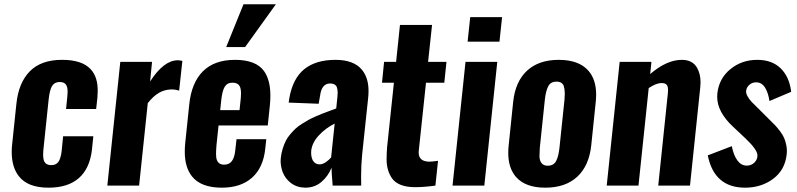

<svg xmlns="http://www.w3.org/2000/svg" viewBox="-20 -867 3724 897"><path d="M206.5 9.8Q109.4 9.8 67.9 -43.9Q34.7 -86.4 34.7 -157.7Q34.7 -176.3 37.1 -196.3L56.6 -382.3Q66.9 -481 119.6 -534.2Q172.4 -587.4 269 -587.4Q362.3 -587.9 403.3 -543.9Q437 -508.3 436.5 -442.4Q436.5 -427.7 435.1 -411.1L429.2 -357.9H288.6L294.4 -414.6Q295.9 -427.2 295.9 -437Q295.9 -458.5 290 -468.8Q281.7 -483.9 259.3 -483.9Q234.9 -483.9 223.4 -465.6Q211.9 -447.3 207 -399.9L183.6 -176.3Q181.6 -158.7 181.6 -145.5Q181.6 -123 187 -112.3Q195.3 -95.7 218.8 -95.5Q242.2 -95.2 253.2 -111.3Q264.2 -127.4 268.1 -162.1L274.9 -230.5H416L409.7 -168.9Q399.9 -80.6 348.9 -35.4Q297.9 9.8 206.5 9.8Z M481.4 0 542 -578.1H690.4L681.2 -486.3Q745.1 -585.4 810.5 -585.4Q819.3 -585.4 832 -582.5L816.9 -443.4Q799.8 -449.2 782.2 -449.2H779.8Q748 -448.2 722.2 -433.1Q696.3 -418 670.4 -385.3L629.9 0Z M1036.6 -647 1117.7 -847.2H1269L1125 -647ZM1016.1 9.8Q918.5 9.8 876.5 -43.5Q842.8 -86.4 843.3 -159.7Q843.3 -177.7 845.2 -197.3L864.3 -380.4Q875 -481.4 928.5 -534.4Q981.9 -587.4 1078.1 -587.4Q1176.8 -587.4 1214.4 -533.7Q1243.2 -492.2 1243.2 -419.9Q1243.2 -398.4 1240.7 -373.5L1231 -280.8H1001L991.2 -187.5Q989.3 -164.1 989.3 -145.5Q989.7 -143.1 989.7 -141.1Q989.7 -121.1 998.8 -109.4Q1007.8 -97.7 1026.9 -97.7Q1050.8 -97.7 1063.2 -114.3Q1075.7 -130.9 1079.1 -164.6L1085 -216.8H1224.1L1219.2 -171.9Q1210 -84 1157.7 -37.1Q1105.5 9.8 1016.1 9.8ZM1008.8 -352.5H1099.1L1105 -409.2Q1106 -420.9 1106 -430.2Q1106 -452.1 1100.1 -463.9Q1091.3 -480.5 1066.7 -480.7Q1042 -481 1030 -461.9Q1018.1 -442.9 1013.2 -395Z M1406.2 9.8Q1367.7 9.3 1339.4 -11.7Q1312 -32.7 1300.3 -64Q1291.5 -87.9 1291 -114.3Q1291 -122.1 1292 -129.9Q1294.4 -152.3 1300.8 -172.6Q1307.1 -192.9 1315.2 -209Q1323.2 -225.1 1336.4 -240.2Q1349.6 -255.4 1360.8 -266.1Q1372.1 -276.9 1390.4 -288.3Q1408.7 -299.8 1420.9 -306.6Q1433.1 -313.5 1454.1 -322.8Q1475.1 -332 1486.6 -336.4Q1498 -340.8 1520 -348.9Q1542 -356.9 1550.8 -360.4L1556.2 -412.6Q1557.6 -424.8 1557.6 -434.6Q1557.1 -451.2 1553.2 -460.9Q1546.4 -476.6 1522.9 -477.1Q1482.9 -477.1 1475.6 -421.4L1468.8 -382.3L1328.6 -387.7Q1329.1 -390.1 1330.3 -398.7Q1331.5 -407.2 1331.5 -407.7Q1347.7 -500.5 1401.6 -543.9Q1455.6 -587.4 1547.4 -587.4Q1633.3 -587.4 1671.4 -540.5Q1702.1 -502.4 1701.7 -441.4Q1701.7 -427.2 1700.2 -411.6L1671.9 -145Q1667 -95.7 1667 -40.5Q1667 -20.5 1667.5 0H1534.2Q1528.8 -63 1528.8 -83.5Q1513.2 -43.9 1481.7 -17.1Q1450.2 9.8 1406.2 9.8ZM1473.1 -99.1Q1486.8 -99.1 1501.7 -109.1Q1516.6 -119.1 1526.9 -131.3L1543.5 -289.6Q1500.5 -268.1 1469.5 -234.4Q1438.5 -200.7 1434.1 -164.1Q1433.6 -157.7 1433.6 -151.9Q1434.1 -130.9 1441.9 -116.7Q1452.6 -99.1 1473.1 -99.1Z M1911.1 7.3Q1877 6.3 1852.3 -3.4Q1827.6 -13.2 1814.2 -30.3Q1800.8 -47.4 1793.5 -70.8Q1786.1 -94.2 1786.1 -121.8Q1786.1 -149.4 1788.6 -180.7L1820.3 -480.5H1764.6L1774.4 -578.1H1830.6L1848.6 -750.5H1998.5L1980 -578.1H2065.9L2055.7 -480.5H1970.2L1936.5 -163.1Q1936 -158.7 1936 -154.8Q1936 -113.3 1983.4 -111.8Q1984.9 -111.8 1986.3 -111.8Q1999.5 -111.8 2026.4 -115.7L2014.2 0Q1962.4 7.3 1923.8 7.3Q1917 7.3 1911.1 7.3Z M2094.2 0 2154.8 -578.1H2303.2L2242.7 0ZM2164.6 -672.4 2176.8 -787.1H2325.7L2313.5 -672.4Z M2538.6 -92.8Q2566.4 -92.8 2577.9 -114.3Q2589.4 -135.7 2593.8 -177.2L2617.2 -400.9Q2618.7 -417 2618.7 -429.7Q2618.2 -450.2 2614.3 -463.9Q2607.4 -485.4 2580.1 -485.6Q2552.7 -485.8 2541.3 -463.9Q2529.8 -441.9 2525.4 -400.9L2502 -177.2Q2500.5 -158.2 2500.5 -142.1Q2500.5 -138.7 2500.5 -134.8Q2501 -116.2 2510.5 -104.5Q2520 -92.8 2538.6 -92.8ZM2390.1 -41Q2354.5 -82.5 2354.5 -152.8Q2354.5 -169.4 2356.4 -187.5L2377.4 -390.6Q2387.2 -485.4 2441.9 -536.4Q2496.6 -587.4 2590.3 -587.4Q2684.6 -587.4 2729 -536.6Q2765.1 -495.6 2765.1 -424.8Q2765.1 -408.7 2763.2 -390.6L2742.2 -187.5Q2731.9 -92.3 2676.8 -41.3Q2621.6 9.8 2527.8 9.8Q2434.1 9.8 2390.1 -41Z M2814.5 0 2875 -578.1H3023.4L3017.6 -521Q3094.7 -587.4 3165.5 -587.4Q3215.3 -587.4 3236.3 -550.8Q3252.9 -522 3252.9 -481.9Q3252.9 -470.7 3251.5 -458.5L3203.6 0H3055.2L3100.1 -430.7Q3101.1 -438.5 3101.1 -445.3Q3101.1 -460 3096.7 -467.8Q3090.3 -479.5 3069.8 -479Q3046.4 -479 3010.7 -455.6L2962.9 0Z M3460.9 9.8Q3316.9 9.8 3286.6 -141.1L3398.9 -184.1Q3407.7 -139.6 3426.3 -115.7Q3443.4 -93.3 3468.8 -93.3Q3470.2 -93.3 3471.7 -93.3Q3490.7 -94.2 3504.4 -107.4Q3519 -121.6 3518.6 -141.1Q3518.6 -168 3461.4 -221.7L3404.3 -275.4Q3330.6 -344.2 3330.6 -414.6Q3330.6 -423.3 3331.5 -432.1Q3339.8 -501.5 3392.8 -544.4Q3445.8 -587.4 3517.6 -587.4Q3586.9 -587.4 3627.4 -547.6Q3668 -507.8 3676.3 -438L3574.7 -395Q3569.8 -431.6 3554.9 -456.5Q3540 -481.4 3514.6 -482.4Q3513.7 -482.4 3513.2 -482.4Q3493.7 -482.4 3481 -470.7Q3467.3 -459 3465.8 -441.9Q3464.4 -431.2 3472.7 -416.7Q3481 -402.3 3491.2 -391.4Q3501.5 -380.4 3519.5 -363.3L3576.7 -306.2Q3592.8 -290.5 3602.3 -280.5Q3611.8 -270.5 3624.5 -253.7Q3637.2 -236.8 3643.6 -221.9Q3649.9 -207 3653.8 -187Q3656.2 -174.8 3656.2 -162.1Q3656.2 -154.3 3655.3 -146Q3647.5 -72.8 3592 -31.5Q3536.6 9.8 3460.9 9.8Z"/></svg>

Font: Oswald
Style: Demi-Bold
Weight: 600
Designer: Vernon Adams
Foundry: Vernon Adams
Version: 3.0; ttfautohint (v0.94.23-7a4d-dirty) -l 8 -r 50 -G 200 -x 